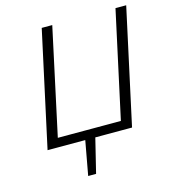

<svg xmlns="http://www.w3.org/2000/svg" viewBox="-123 -760 955 1056"><g transform="rotate(-15 354.5 -231.5)"><path d="M248 195 286 -13H344L293 195ZM489 0 632 -658H693L550 0ZM88 0 99 -51H541L530 0ZM69 0 212 -658H272L130 0Z"/></g></svg>

Font: Ysabeau Infant Light
Style: Italic
Weight: 300
Italic angle: -12°
Designer: Christian Thalmann (Catharsis Fonts)
Version: Version 2.001;gftools[0.9.30]; featfreeze: ss01,ss02,lnum